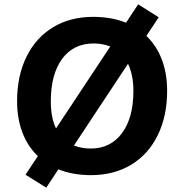

<svg xmlns="http://www.w3.org/2000/svg" viewBox="-20 -800 835 888"><path d="M753 -380Q753 -263 709.5 -174.5Q666 -86 586.5 -38Q507 10 401 10Q316 10 250 -17L194 68L98 8L155 -78Q108 -123 83.5 -187.5Q59 -252 59 -332Q59 -449 102.5 -537.5Q146 -626 225.5 -674Q305 -722 411 -722Q496 -722 563 -695L619 -780L714 -720L657 -634Q704 -589 728.5 -524.5Q753 -460 753 -380ZM239 -206 490 -585Q454 -599 413 -599Q320 -599 267.5 -528Q215 -457 215 -331Q215 -256 239 -206ZM597 -380Q597 -453 572 -505L322 -127Q358 -113 400 -113Q491 -113 544 -184Q597 -255 597 -380Z"/></svg>

Font: Muli ExtraBold
Style: Italic
Weight: 800
Italic angle: -4.541°
Designer: Vernon Adams
Foundry: Vernon Adams
Version: Version 2.000